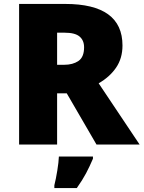

<svg xmlns="http://www.w3.org/2000/svg" viewBox="-20 -734 729 975"><path d="M311 -714Q602 -714 602 -503Q602 -438 569.5 -390.5Q537 -343 481 -311L689 0H470L319 -260H270V0H77V-714ZM308 -568H270V-405H306Q350 -405 378.5 -424.5Q407 -444 407 -494Q407 -529 384 -548.5Q361 -568 308 -568ZM452 72Q435 112 417 146Q399 180 370 221H256V207Q264 175 271 132Q278 89 279 61H452Z"/></svg>

Font: Noto Sans Bengali UI Black
Style: Regular
Weight: 900
Designer: Jelle Bosma - Monotype Design Team
Foundry: Monotype Imaging Inc.
Version: Version 2.003; ttfautohint (v1.8.4.7-5d5b)